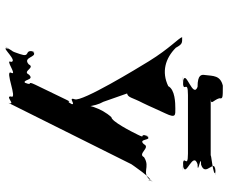

<svg xmlns="http://www.w3.org/2000/svg" viewBox="-91 -839 902 760"><g transform="rotate(90 360.0 -459.0)"><path d="M277 -820C275 -806 274 -790 324 -790C371 -772 258 -744 297 -734C347 -734 248 -732 298 -732C358 -732 288 -752 356 -752H588C656 -752 580 -732 640 -732C690 -732 591 -734 641 -734C682 -744 577 -772 630 -790C680 -790 582 -804 632 -804C685 -822 600 -860 659 -860C709 -860 608 -862 658 -862C697 -853 568 -842 600 -842H368C400 -842 376 -852 369 -876C371 -890 369 -890 319 -890C278 -880 281 -852 277 -820ZM222 -598C251 -551 384 -332 373 -304C362 -273 400 -314 391 -288C378 -261 406 -316 391 -290C375 -261 390 -302 374 -269C361 -242 328 -174 315 -147C298 -111 321 -141 308 -108C298 -80 324 -137 311 -110C294 -89 299 -149 275 -122C262 -95 248 -149 235 -122C205 -95 207 -158 186 -140C173 -113 196 -165 183 -138C177 -103 209 -130 194 -87C179 -44 190 -73 169 -36C154 -10 184 -60 171 -33C168 -15 222 -79 225 -52C212 -25 281 -79 268 -52C255 -25 375 -79 362 -52C359 -25 398 -74 387 -41L630 -528C631 -529 689 -616 696 -602C683 -575 707 -631 694 -604C662 -565 644 -605 602 -578C589 -551 564 -605 551 -578C528 -551 537 -612 520 -591C507 -564 530 -616 517 -589C508 -556 531 -589 513 -553C500 -526 460 -449 444 -449C407 -409 392 -351 390 -308C388 -296 392 -296 405 -296C405 -328 403 -383 383 -417L350 -511C367 -515 365 -530 388 -574C407 -613 407 -617 429 -663C449 -705 435 -702 409 -702C388 -702 335 -701 321 -674C265 -647 211 -662 169 -704C154 -731 150 -729 127 -729C131 -715 172 -679 222 -598Z"/></g></svg>

Font: Hussar Przerywany
Style: Obl
Weight: 400
Foundry: Cannot Into Space Fonts
Version: Version 0.982